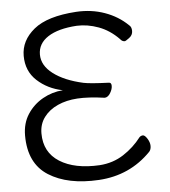

<svg xmlns="http://www.w3.org/2000/svg" viewBox="-52 -762 732 826"><g transform="rotate(-5 313.5 -348.5)"><path d="M113 -205Q113 -123 178 -82Q243 -41 351 -47Q409 -51 454.5 -80.5Q500 -110 532 -152Q538 -158 546.5 -158.5Q555 -159 565.5 -142.5Q576 -126 576 -110.5Q576 -95 568 -86Q477 8 342.5 16Q208 24 125 -28.5Q42 -81 42 -202Q42 -255 67.5 -294Q93 -333 134 -356Q175 -379 221 -382Q156 -395 111 -436.5Q66 -478 66 -544Q66 -610 124 -657.5Q182 -705 307 -713Q373 -717 430.5 -696.5Q488 -676 529 -636Q540 -628 540 -610Q540 -592 524 -580.5Q508 -569 506 -569Q494 -568 485 -580Q446 -620 398.5 -637.5Q351 -655 304 -653Q224 -648 180 -619.5Q136 -591 136 -543.5Q136 -496 183.5 -460Q231 -424 312 -406Q340 -400 421 -397Q432 -397 432 -382.5Q432 -368 422 -351.5Q412 -335 398 -334Q328 -344 280 -341Q232 -338 194.5 -321Q157 -304 135 -274.5Q113 -245 113 -205Z"/></g></svg>

Font: QiushuiShotai Bright
Style: Regular
Weight: 400
Designer: Christian Thalmann (Catharsis Fonts)
Version: Version 1.250;